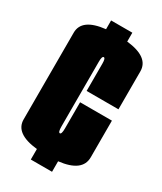

<svg xmlns="http://www.w3.org/2000/svg" viewBox="-174 -741 683 807"><g transform="rotate(30 168.0 -337.5)"><path d="M117.5 0V-51Q7 -62.5 7 -131V-552Q7 -620.5 117.5 -632.5V-675H220.5V-632Q331 -620 331 -551V-367H176.5V-499.5Q176.5 -526 168 -526Q159.5 -526 159.5 -499.5V-185Q159.5 -156.5 168 -156.5Q176.5 -156.5 176.5 -185V-312H331V-134Q331 -63.5 220.5 -51V0Z"/></g></svg>

Font: Anybody UltraCondensed ExtraBold
Style: Regular
Weight: 800
Width: 1
Designer: Tyler Finck
Foundry: Etcetera Type Company
Version: Version 1.010; ttfautohint (v1.8.3) -l 8 -r 50 -G 200 -x 14 